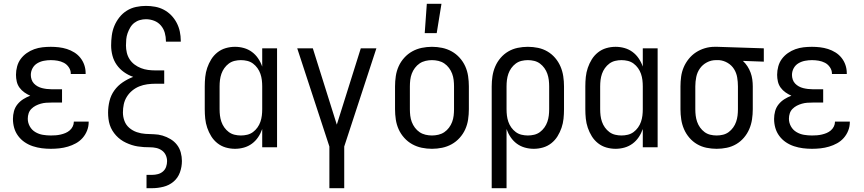

<svg xmlns="http://www.w3.org/2000/svg" viewBox="-20 -774 4540 1009"><path d="M247 8Q223 8 199.5 5Q176 2 153 -5.5Q130 -13 110 -26.5Q90 -40 75.5 -59.5Q61 -79 54.5 -102Q48 -125 48 -149Q48 -170 53.5 -190Q59 -210 72 -226Q85 -242 102.5 -253Q120 -264 139 -271Q123 -278 108 -288.5Q93 -299 82.5 -313.5Q72 -328 68 -345.5Q64 -363 64 -381Q64 -403 70 -425Q76 -447 89 -464.5Q102 -482 120.5 -495Q139 -508 160 -515.5Q181 -523 203 -525.5Q225 -528 247 -528Q268 -528 289.5 -525.5Q311 -523 331.5 -516.5Q352 -510 370.5 -498.5Q389 -487 402.5 -470Q416 -453 423 -432.5Q430 -412 430 -390V-385H352V-388Q352 -405 341.5 -420.5Q331 -436 315.5 -444Q300 -452 282.5 -455Q265 -458 247 -458Q229 -458 210.5 -454.5Q192 -451 176 -441.5Q160 -432 151 -415.5Q142 -399 142 -380Q142 -368 146 -356Q150 -344 158.5 -335Q167 -326 178 -320Q189 -314 201 -311Q213 -308 225.5 -306.5Q238 -305 250 -305H306V-235H250Q236 -235 222 -234Q208 -233 194 -229Q180 -225 167.5 -218.5Q155 -212 145 -202Q135 -192 130.5 -178.5Q126 -165 126 -150Q126 -129 136.5 -110Q147 -91 165.5 -80Q184 -69 205 -65.5Q226 -62 247 -62Q260 -62 273 -63Q286 -64 299 -67Q312 -70 324 -75Q336 -80 346 -88.5Q356 -97 362 -109Q368 -121 368 -134V-135H446V-132Q446 -109 437.5 -87.5Q429 -66 414 -49Q399 -32 379 -21Q359 -10 337 -3.5Q315 3 292.5 5.5Q270 8 247 8Z M750 215V145H779Q795 145 810 141Q825 137 836.5 127Q848 117 853 102.5Q858 88 858 73Q858 56 851 41Q844 26 830.5 16.5Q817 7 801 3.5Q785 0 768.5 0Q752 0 736 -1Q720 -2 704 -4.5Q688 -7 672.5 -12Q657 -17 642 -24Q627 -31 614 -40.5Q601 -50 590 -62Q579 -74 570.5 -88Q562 -102 557 -117.5Q552 -133 550 -149.5Q548 -166 548 -182Q548 -213 555.5 -243.5Q563 -274 581 -299Q599 -324 625 -341.5Q651 -359 680 -370Q654 -379 631.5 -395Q609 -411 593.5 -433Q578 -455 571 -481.5Q564 -508 564 -535Q564 -561 567.5 -587.5Q571 -614 581 -638Q591 -662 607.5 -683Q624 -704 646.5 -718Q669 -732 695 -737.5Q721 -743 747 -743Q771 -743 795.5 -738.5Q820 -734 841.5 -722.5Q863 -711 880 -693.5Q897 -676 908.5 -654Q920 -632 925 -608Q930 -584 930 -560V-555H852V-558Q852 -580 846 -601.5Q840 -623 825.5 -640Q811 -657 790 -665Q769 -673 747 -673Q731 -673 715 -668.5Q699 -664 686 -654Q673 -644 664.5 -629.5Q656 -615 650.5 -599.5Q645 -584 643.5 -568Q642 -552 642 -535Q642 -516 646.5 -497Q651 -478 661.5 -462Q672 -446 687.5 -434.5Q703 -423 721 -416Q739 -409 758 -406.5Q777 -404 797 -404H843V-334H797Q775 -334 753.5 -331Q732 -328 712 -320Q692 -312 675 -298Q658 -284 646.5 -265.5Q635 -247 630.5 -226Q626 -205 626 -183Q626 -160 634 -138.5Q642 -117 659.5 -102Q677 -87 699 -79.5Q721 -72 744 -70.5Q767 -69 789.5 -68.5Q812 -68 834 -61.5Q856 -55 876 -43Q896 -31 910 -13Q924 5 930 27.5Q936 50 936 72Q936 103 925.5 132Q915 161 892 180.5Q869 200 839 207.5Q809 215 779 215Z M1215 8Q1190 8 1166 1Q1142 -6 1122.5 -21.5Q1103 -37 1090 -58Q1077 -79 1069 -102.5Q1061 -126 1058.5 -150.5Q1056 -175 1056 -200V-320Q1056 -345 1058.5 -369.5Q1061 -394 1069 -417.5Q1077 -441 1090 -462Q1103 -483 1122.5 -498.5Q1142 -514 1166 -521Q1190 -528 1215 -528Q1239 -528 1262 -521.5Q1285 -515 1304 -501Q1323 -487 1336.5 -467Q1350 -447 1358 -424V-520H1436V0H1358V-96Q1350 -73 1336.5 -53Q1323 -33 1304 -19Q1285 -5 1262 1.5Q1239 8 1215 8ZM1246 -62Q1263 -62 1279.5 -66Q1296 -70 1309.5 -80Q1323 -90 1333 -104Q1343 -118 1348.5 -134Q1354 -150 1356 -166.5Q1358 -183 1358 -200V-320Q1358 -337 1356 -353.5Q1354 -370 1348.5 -386Q1343 -402 1333 -416Q1323 -430 1309.5 -440Q1296 -450 1279.5 -454Q1263 -458 1246 -458Q1229 -458 1212.5 -454Q1196 -450 1182.5 -440Q1169 -430 1159 -416Q1149 -402 1143.5 -386Q1138 -370 1136 -353.5Q1134 -337 1134 -320V-200Q1134 -183 1136 -166.5Q1138 -150 1143.5 -134Q1149 -118 1159 -104Q1169 -90 1182.5 -80Q1196 -70 1212.5 -66Q1229 -62 1246 -62Z M1711 215V-4L1542 -520H1624L1750 -119L1876 -520H1958L1789 -4V215Z M2250 8Q2223 8 2196.5 2.5Q2170 -3 2146.5 -16Q2123 -29 2104.5 -49.5Q2086 -70 2075 -94.5Q2064 -119 2060 -146Q2056 -173 2056 -200V-320Q2056 -347 2060 -374Q2064 -401 2075 -425.5Q2086 -450 2104.5 -470.5Q2123 -491 2146.5 -504Q2170 -517 2196.5 -522.5Q2223 -528 2250 -528Q2277 -528 2303.5 -522.5Q2330 -517 2353.5 -504Q2377 -491 2395.5 -470.5Q2414 -450 2425 -425.5Q2436 -401 2440 -374Q2444 -347 2444 -320V-200Q2444 -173 2440 -146Q2436 -119 2425 -94.5Q2414 -70 2395.5 -49.5Q2377 -29 2353.5 -16Q2330 -3 2303.5 2.5Q2277 8 2250 8ZM2250 -62Q2267 -62 2284 -66Q2301 -70 2315 -79.5Q2329 -89 2339.5 -103Q2350 -117 2356 -133Q2362 -149 2364 -166Q2366 -183 2366 -200V-320Q2366 -337 2364 -354Q2362 -371 2356 -387Q2350 -403 2339.5 -417Q2329 -431 2315 -440.5Q2301 -450 2284 -454Q2267 -458 2250 -458Q2233 -458 2216 -454Q2199 -450 2185 -440.5Q2171 -431 2160.5 -417Q2150 -403 2144 -387Q2138 -371 2136 -354Q2134 -337 2134 -320V-200Q2134 -183 2136 -166Q2138 -149 2144 -133Q2150 -117 2160.5 -103Q2171 -89 2185 -79.5Q2199 -70 2216 -66Q2233 -62 2250 -62ZM2212 -600 2223 -754H2300L2275 -600Z M2564 215V-320Q2564 -347 2568 -373.5Q2572 -400 2582.5 -424.5Q2593 -449 2610.5 -469.5Q2628 -490 2651 -503.5Q2674 -517 2700.5 -522.5Q2727 -528 2754 -528Q2781 -528 2807.5 -522.5Q2834 -517 2857 -503.5Q2880 -490 2897.5 -469.5Q2915 -449 2925.5 -424.5Q2936 -400 2940 -373.5Q2944 -347 2944 -320V-200Q2944 -175 2941.5 -150.5Q2939 -126 2931 -102.5Q2923 -79 2910 -58Q2897 -37 2877.5 -21.5Q2858 -6 2834 1Q2810 8 2785 8Q2761 8 2738 1.5Q2715 -5 2696 -19Q2677 -33 2663.5 -53Q2650 -73 2642 -96V215ZM2754 -62Q2771 -62 2787.5 -66Q2804 -70 2817.5 -80Q2831 -90 2841 -104Q2851 -118 2856.5 -134Q2862 -150 2864 -166.5Q2866 -183 2866 -200V-320Q2866 -337 2864 -353.5Q2862 -370 2856.5 -386Q2851 -402 2841 -416Q2831 -430 2817.5 -440Q2804 -450 2787.5 -454Q2771 -458 2754 -458Q2737 -458 2720.5 -454Q2704 -450 2690.5 -440Q2677 -430 2667 -416Q2657 -402 2651.5 -386Q2646 -370 2644 -353.5Q2642 -337 2642 -320V-200Q2642 -183 2644 -166.5Q2646 -150 2651.5 -134Q2657 -118 2667 -104Q2677 -90 2690.5 -80Q2704 -70 2720.5 -66Q2737 -62 2754 -62Z M3215 8Q3190 8 3166 1Q3142 -6 3122.5 -21.5Q3103 -37 3090 -58Q3077 -79 3069 -102.5Q3061 -126 3058.5 -150.5Q3056 -175 3056 -200V-320Q3056 -345 3058.5 -369.5Q3061 -394 3069 -417.5Q3077 -441 3090 -462Q3103 -483 3122.5 -498.5Q3142 -514 3166 -521Q3190 -528 3215 -528Q3239 -528 3262 -521.5Q3285 -515 3304 -501Q3323 -487 3336.5 -467Q3350 -447 3358 -424V-520H3436V0H3358V-96Q3350 -73 3336.5 -53Q3323 -33 3304 -19Q3285 -5 3262 1.5Q3239 8 3215 8ZM3246 -62Q3263 -62 3279.5 -66Q3296 -70 3309.5 -80Q3323 -90 3333 -104Q3343 -118 3348.5 -134Q3354 -150 3356 -166.5Q3358 -183 3358 -200V-320Q3358 -337 3356 -353.5Q3354 -370 3348.5 -386Q3343 -402 3333 -416Q3323 -430 3309.5 -440Q3296 -450 3279.5 -454Q3263 -458 3246 -458Q3229 -458 3212.5 -454Q3196 -450 3182.5 -440Q3169 -430 3159 -416Q3149 -402 3143.5 -386Q3138 -370 3136 -353.5Q3134 -337 3134 -320V-200Q3134 -183 3136 -166.5Q3138 -150 3143.5 -134Q3149 -118 3159 -104Q3169 -90 3182.5 -80Q3196 -70 3212.5 -66Q3229 -62 3246 -62Z M3746 8Q3719 8 3692.5 2.5Q3666 -3 3643 -16.5Q3620 -30 3602.5 -50.5Q3585 -71 3574.5 -95.5Q3564 -120 3560 -146.5Q3556 -173 3556 -200V-320Q3556 -346 3559.5 -371.5Q3563 -397 3573 -420.5Q3583 -444 3599.5 -464.5Q3616 -485 3637.5 -499Q3659 -513 3684 -520.5Q3709 -528 3735 -528H3750L3994 -520V-450L3884 -454Q3898 -441 3908 -425.5Q3918 -410 3924.5 -392.5Q3931 -375 3933.5 -356.5Q3936 -338 3936 -320V-200Q3936 -173 3932 -146.5Q3928 -120 3917.5 -95.5Q3907 -71 3889.5 -50.5Q3872 -30 3849 -16.5Q3826 -3 3799.5 2.5Q3773 8 3746 8ZM3746 -62Q3763 -62 3779.5 -66Q3796 -70 3809.5 -80Q3823 -90 3833 -104Q3843 -118 3848.5 -134Q3854 -150 3856 -166.5Q3858 -183 3858 -200V-320Q3858 -344 3854 -367.5Q3850 -391 3837.5 -411Q3825 -431 3804 -443.5Q3783 -456 3759 -458H3742Q3717 -458 3694.5 -446Q3672 -434 3658 -414Q3644 -394 3639 -369.5Q3634 -345 3634 -320V-200Q3634 -183 3636 -166.5Q3638 -150 3643.5 -134Q3649 -118 3659 -104Q3669 -90 3682.5 -80Q3696 -70 3712.5 -66Q3729 -62 3746 -62Z M4247 8Q4223 8 4199.5 5Q4176 2 4153 -5.5Q4130 -13 4110 -26.5Q4090 -40 4075.5 -59.5Q4061 -79 4054.5 -102Q4048 -125 4048 -149Q4048 -170 4053.5 -190Q4059 -210 4072 -226Q4085 -242 4102.5 -253Q4120 -264 4139 -271Q4123 -278 4108 -288.5Q4093 -299 4082.5 -313.5Q4072 -328 4068 -345.5Q4064 -363 4064 -381Q4064 -403 4070 -425Q4076 -447 4089 -464.5Q4102 -482 4120.5 -495Q4139 -508 4160 -515.5Q4181 -523 4203 -525.5Q4225 -528 4247 -528Q4268 -528 4289.5 -525.5Q4311 -523 4331.5 -516.5Q4352 -510 4370.5 -498.5Q4389 -487 4402.5 -470Q4416 -453 4423 -432.5Q4430 -412 4430 -390V-385H4352V-388Q4352 -405 4341.5 -420.5Q4331 -436 4315.5 -444Q4300 -452 4282.5 -455Q4265 -458 4247 -458Q4229 -458 4210.5 -454.5Q4192 -451 4176 -441.5Q4160 -432 4151 -415.5Q4142 -399 4142 -380Q4142 -368 4146 -356Q4150 -344 4158.5 -335Q4167 -326 4178 -320Q4189 -314 4201 -311Q4213 -308 4225.5 -306.5Q4238 -305 4250 -305H4306V-235H4250Q4236 -235 4222 -234Q4208 -233 4194 -229Q4180 -225 4167.5 -218.5Q4155 -212 4145 -202Q4135 -192 4130.5 -178.5Q4126 -165 4126 -150Q4126 -129 4136.5 -110Q4147 -91 4165.5 -80Q4184 -69 4205 -65.5Q4226 -62 4247 -62Q4260 -62 4273 -63Q4286 -64 4299 -67Q4312 -70 4324 -75Q4336 -80 4346 -88.5Q4356 -97 4362 -109Q4368 -121 4368 -134V-135H4446V-132Q4446 -109 4437.5 -87.5Q4429 -66 4414 -49Q4399 -32 4379 -21Q4359 -10 4337 -3.5Q4315 3 4292.5 5.5Q4270 8 4247 8Z"/></svg>

Font: Huly
Style: Regular
Weight: 400
Designer: Belleve Invis
Foundry: Belleve Invis
Version: Version 33.2.5; ttfautohint (v1.8.4)